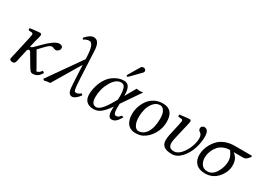

<svg xmlns="http://www.w3.org/2000/svg" viewBox="-3 -1433 3025 2180"><g transform="rotate(30 1510.0 -343.0)"><path d="M159 -322Q168 -364 168 -372Q168 -390 150 -392L110 -395Q99 -411 109 -423Q211 -436 235 -436Q256 -436 256 -415Q256 -409 253.5 -398Q251 -387 248 -376Q245 -365 240.5 -348.5Q236 -332 233 -320L215 -241Q237 -241 264 -272L330 -337Q362 -369 391.5 -392Q421 -415 445 -427Q469 -439 485 -439Q534 -439 534 -404Q534 -383 517.5 -368.5Q501 -354 488 -354Q470 -354 457 -361Q444 -368 432 -368Q417 -368 398.5 -355Q380 -342 346 -306L295 -252L394 -80Q398 -74 401 -67.5Q404 -61 406 -57Q408 -53 410 -49Q412 -45 413 -43Q414 -41 416 -39Q418 -37 420 -36.5Q422 -36 425 -36Q434 -36 449.5 -47Q465 -58 476 -76Q489 -76 501 -62Q463 10 395 10Q373 10 361 -3Q349 -16 320 -65L244 -193Q242 -197 236.5 -201Q231 -205 224 -205Q221 -205 218.5 -204.5Q216 -204 214.5 -203Q213 -202 211.5 -200Q210 -198 209 -196.5Q208 -195 206 -192Q204 -189 203 -187L177 -72Q175 -65 172.5 -50Q170 -35 168 -27Q166 -19 161.5 -9Q157 1 149.5 5.5Q142 10 131 10Q90 10 90 -17Q90 -19 103 -72Z M1005 -60Q985 -30 958 -9Q931 12 911 12Q877 12 864 -20Q851 -52 848 -126L836 -363L620 0Q575 2 547 12L527 0L833 -435L831 -478Q823 -637 767 -637Q732 -637 695 -612L683 -629Q743 -698 790 -698Q867 -698 872 -569L889 -214Q895 -109 901 -79Q907 -49 928 -49Q960 -49 988 -77Z M1420 -189 1419 -131V-128Q1419 -49 1452 -49Q1470 -49 1482 -56.5Q1494 -64 1511 -86L1534 -77Q1507 -29 1483 -8.5Q1459 12 1429 12Q1378 12 1378 -81V-89L1379 -128Q1327 -53 1284.5 -20.5Q1242 12 1194 12Q1066 12 1066 -115Q1066 -150 1077 -196Q1092 -262 1122 -311.5Q1152 -361 1188.5 -388.5Q1225 -416 1261 -429Q1297 -442 1331 -442Q1380 -442 1400.5 -407Q1421 -372 1421 -302V-293V-292L1502 -434Q1509 -434 1524 -431.5Q1539 -429 1546 -429Q1553 -429 1567.5 -431.5Q1582 -434 1588 -434ZM1317 -408Q1248 -408 1195.5 -316.5Q1143 -225 1143 -118Q1143 -22 1207 -22Q1268 -22 1356 -179L1380 -220V-241Q1380 -245 1380.5 -251Q1381 -257 1381 -260Q1381 -332 1367.5 -370Q1354 -408 1317 -408ZM1451 -682Q1465 -682 1474.5 -673Q1484 -664 1484 -651Q1484 -646 1483 -644Q1481 -635 1474 -629L1355 -507Q1347 -499 1342 -499Q1329 -499 1329 -510Q1329 -512 1330 -513Q1330 -516 1334 -522L1419 -665Q1430 -682 1451 -682Z M1683 -170Q1683 -145 1686.5 -123Q1690 -101 1695.5 -86Q1701 -71 1708 -59.5Q1715 -48 1723.5 -41Q1732 -34 1739.5 -30.5Q1747 -27 1755 -27Q1821 -27 1861 -88Q1904 -154 1904 -270Q1904 -331 1888 -362Q1866 -406 1828 -406Q1779 -406 1744 -364.5Q1709 -323 1696 -272Q1683 -221 1683 -170ZM1600 -162Q1600 -209 1615.5 -256.5Q1631 -304 1660 -345.5Q1689 -387 1737.5 -413Q1786 -439 1846 -439Q1987 -439 1987 -277Q1987 -190 1943 -116.5Q1899 -43 1832 -9Q1794 10 1740 10Q1704 10 1677 -3Q1650 -16 1635.5 -34.5Q1621 -53 1612.5 -79Q1604 -105 1602 -123.5Q1600 -142 1600 -162Z M2088 -170 2122 -321Q2131 -363 2131 -372Q2131 -390 2113 -392L2073 -395Q2062 -411 2072 -423Q2174 -436 2196 -436Q2216 -436 2216 -415Q2216 -407 2213.5 -393.5Q2211 -380 2205 -356Q2199 -332 2196 -320L2165 -185Q2151 -128 2151 -101Q2151 -65 2167 -47Q2183 -29 2224 -29Q2269 -29 2311.5 -77Q2354 -125 2377 -187Q2400 -249 2400 -299Q2400 -325 2392 -341.5Q2384 -358 2374 -363.5Q2364 -369 2356 -378.5Q2348 -388 2348 -402Q2348 -423 2361 -432.5Q2374 -442 2387 -442Q2446 -442 2446 -346Q2446 -271 2420 -191Q2394 -111 2339 -50.5Q2284 10 2216 10Q2079 10 2079 -93Q2079 -133 2088 -170Z M2493 -140Q2493 -174 2502.5 -211Q2512 -248 2534.5 -287.5Q2557 -327 2589.5 -358Q2622 -389 2673.5 -409Q2725 -429 2788 -429H3012L3020 -417Q2998 -388 2981 -374.5Q2964 -361 2940 -361H2815Q2882 -317 2882 -223Q2882 -137 2818 -62.5Q2754 12 2652 12Q2575 12 2534 -29Q2493 -70 2493 -140ZM2768 -361Q2721 -361 2683 -344Q2645 -327 2623 -302Q2601 -277 2586.5 -246Q2572 -215 2567 -190Q2562 -165 2562 -145Q2562 -94 2587.5 -58Q2613 -22 2666 -22Q2730 -22 2773 -92Q2816 -162 2816 -241Q2816 -303 2768 -361Z"/></g></svg>

Font: Linux Libertine O
Style: Italic
Weight: 400
Italic angle: -12°
Designer: Philipp H. Poll
Foundry: Philipp H. Poll
Version: Version 5.1.6